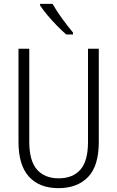

<svg xmlns="http://www.w3.org/2000/svg" viewBox="-20 -967 609 997"><path d="M493 -230Q493 -105 437 -47.5Q381 10 284 10Q184 10 130 -50Q76 -110 76 -230V-714H132V-231Q132 -132 172 -86.5Q212 -41 285 -41Q357 -41 397 -85.5Q437 -130 437 -230V-714H493ZM253 -947Q273 -911 303 -870Q333 -829 359 -798V-788H324Q302 -807 276 -833.5Q250 -860 226.5 -888Q203 -916 188 -939V-947Z"/></svg>

Font: Noto Sans Gurmukhi Condensed Light
Style: Regular
Weight: 300
Width: 3
Designer: Jelle Bosma - Monotype Design Team
Foundry: Monotype Imaging Inc.
Version: Version 2.004; ttfautohint (v1.8.4.7-5d5b)